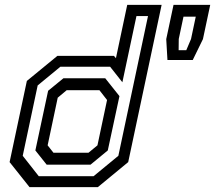

<svg xmlns="http://www.w3.org/2000/svg" viewBox="-20 -770 885 790"><path d="M382.5 0H101.5L19.5 -103L90.5 -437L216 -540H449L457 -530.5L503.5 -750H645L507.5 -103ZM352.5 -92.5H172L125.5 -151L178 -396.5L241 -448H413L471.5 -374.5L423.5 -151ZM344 -141.5 381 -172 420.5 -358.5 389 -399H254.5L217.5 -368L176 -172L200 -141.5ZM365 -45 467 -129 589 -704H541.5L483.5 -431.5L433 -495.5H228.5L135 -418.5L73.5 -129L139.5 -45ZM669 -523 664 -609 694 -750H845L815 -609L773 -523ZM715 -563.5H746.5L766 -609.5L785.5 -701.5H735L715.5 -609.5Z"/></svg>

Font: Tourney Medium
Style: Italic
Weight: 500
Italic angle: -12°
Version: Version 1.015